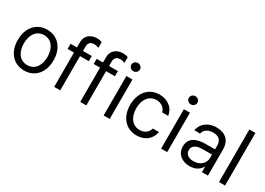

<svg xmlns="http://www.w3.org/2000/svg" viewBox="-10 -1524 3171 2301"><g transform="rotate(30 1576.0 -374.0)"><path d="M298.3 11.4C446 11.4 545.5 -100.9 545.5 -269.9C545.5 -440.3 446 -552.6 298.3 -552.6C150.6 -552.6 51.1 -440.3 51.1 -269.9C51.1 -100.9 150.6 11.4 298.3 11.4ZM134.9 -269.9C134.9 -379.3 186.1 -477.3 298.3 -477.3C410.5 -477.3 461.6 -379.3 461.6 -269.9C461.6 -160.5 410.5 -63.9 298.3 -63.9C186.1 -63.9 134.9 -160.5 134.9 -269.9Z M916.2 -545.5H794V-600.9C794 -654.8 816.8 -683.2 872.2 -683.2C896.3 -683.2 911.2 -679 934.7 -669.7L935.4 -747.9C911.2 -757.8 893.5 -761.4 863.6 -761.4C785.5 -761.4 710.2 -714.5 710.2 -620.7V-545.5H622.2V-474.4H710.2V0H794V-474.4H916.2Z M1277 -545.5H1154.8V-600.9C1154.8 -654.8 1177.6 -683.2 1233 -683.2C1257.1 -683.2 1272 -679 1295.5 -669.7L1296.2 -747.9C1272 -757.8 1254.3 -761.4 1224.4 -761.4C1146.3 -761.4 1071 -714.5 1071 -620.7V-545.5H983V-474.4H1071V0H1154.8V-474.4H1277Z M1394.9 0H1478.7V-545.5H1394.9ZM1377.8 -693.2C1377.8 -661.9 1404.8 -636.4 1437.5 -636.4C1470.2 -636.4 1497.2 -661.9 1497.2 -693.2C1497.2 -724.4 1470.2 -750 1437.5 -750C1404.8 -750 1377.8 -724.4 1377.8 -693.2Z M1853.7 11.4C1974.4 11.4 2054 -62.5 2068.2 -159.1H1984.4C1968.8 -99.4 1919 -63.9 1853.7 -63.9C1754.3 -63.9 1690.3 -146.3 1690.3 -272.7C1690.3 -396.3 1755.7 -477.3 1853.7 -477.3C1927.6 -477.3 1971.6 -431.8 1984.4 -382.1H2068.2C2054 -484.4 1967.3 -552.6 1852.3 -552.6C1704.5 -552.6 1606.5 -436.1 1606.5 -269.9C1606.5 -106.5 1700.3 11.4 1853.7 11.4Z M2190.3 0H2274.1V-545.5H2190.3ZM2173.3 -693.2C2173.3 -661.9 2200.3 -636.4 2233 -636.4C2265.6 -636.4 2292.6 -661.9 2292.6 -693.2C2292.6 -724.4 2265.6 -750 2233 -750C2200.3 -750 2173.3 -724.4 2173.3 -693.2Z M2588.1 12.8C2683.2 12.8 2733 -38.4 2750 -73.9H2754.3V0H2838.1V-359.4C2838.1 -532.7 2706 -552.6 2636.4 -552.6C2554 -552.6 2449.6 -511.4 2424 -389.9L2504.3 -389.2C2515.6 -443.2 2559.3 -478.7 2639.2 -478.7C2716.3 -478.7 2754.3 -437.9 2754.3 -367.9V-315.3H2624.3C2511.4 -315.3 2402 -279.8 2402 -154.8C2402 -48.3 2484.4 12.8 2588.1 12.8ZM2485.8 -150.6C2485.8 -214.5 2543.3 -242.9 2623.6 -242.9H2754.3V-197.4C2754.3 -129.3 2700.3 -62.5 2600.9 -62.5C2534.1 -62.5 2485.8 -92.3 2485.8 -150.6Z M3075.3 -727.3H2991.5V0H3075.3Z"/></g></svg>

Font: Magic Ui Pro
Style: Regular
Weight: 400
Designer: Stefan Endress, Andreas Faust
Version: Version 1.000;FEAKit 1.0